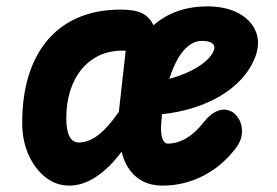

<svg xmlns="http://www.w3.org/2000/svg" viewBox="-20 -571 866 601"><path d="M196.5 10Q155.5 10 122.2 -16.2Q89 -42.5 69.2 -87Q49.5 -131.5 49.5 -186Q49.5 -270 70.2 -336Q91 -402 130.8 -447.8Q170.5 -493.5 227.8 -517.2Q285 -541 358 -541Q401 -541 424.2 -529.8Q447.5 -518.5 460.5 -492Q528.5 -551.5 631 -551Q690 -550.5 729.2 -528.2Q768.5 -506 782 -469.2Q795.5 -432.5 777 -387.5Q762.5 -352.5 735.2 -323Q708 -293.5 670.2 -271Q632.5 -248.5 586 -233.8Q539.5 -219 487 -213.5Q486 -201 485.5 -194.2Q485 -187.5 484.5 -182Q482.5 -153.5 488.2 -137.5Q494 -121.5 505 -121.5Q534.5 -121.5 562.8 -138Q591 -154.5 615.5 -186Q640 -217 664 -225Q688 -233 710.5 -218.5Q734.5 -198.5 737.2 -167.8Q740 -137 719.5 -109Q676 -51.5 616.5 -20.8Q557 10 488 10Q439.5 10 406.5 -17.2Q373.5 -44.5 360.5 -96Q321.5 -44 280 -17Q238.5 10 196.5 10ZM226.5 -125Q257 -125 287.8 -148.5Q318.5 -172 352 -221L373.5 -412.5H363Q323.5 -412.5 291.2 -397.5Q259 -382.5 235.8 -354.5Q212.5 -326.5 200 -287.5Q187.5 -248.5 187.5 -200.5Q187.5 -163 197.5 -144Q207.5 -125 226.5 -125ZM510 -324Q538.5 -332 562.5 -342.5Q586.5 -353 605 -365.2Q623.5 -377.5 635.2 -390.8Q647 -404 650.5 -417.5Q653.5 -429.5 643.2 -436.2Q633 -443 611.5 -443Q591 -443 572.2 -429.2Q553.5 -415.5 537.8 -389Q522 -362.5 510 -324Z"/></svg>

Font: Edu NSW ACT Cursive
Style: Regular
Weight: 400
Designer: Tina and Corey Anderson, Eben Sorkin, Mirko Velimirovic
Foundry: Sorkin Type Co.
Version: Version 2.000